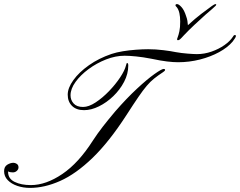

<svg xmlns="http://www.w3.org/2000/svg" viewBox="-20 -916 1171 937"><path d="M390.1 -378.4Q352.5 -378.4 331.5 -399.2Q310.5 -419.9 310.5 -454.1Q310.5 -486.8 338.1 -525.1Q365.7 -563.5 414.1 -597.7Q462.4 -631.8 524.4 -652.8Q547.9 -660.6 579.1 -665.8Q610.4 -670.9 643.3 -673.3Q676.3 -675.8 703.1 -675.8Q739.7 -675.8 777.6 -671.1Q815.4 -666.5 837.9 -661.6Q865.2 -656.7 896 -654.3Q926.8 -651.9 940.9 -651.9Q977.1 -651.9 1012.2 -664.1Q1047.4 -676.3 1075.2 -695.8Q1103 -715.3 1116.7 -736.8Q1120.1 -742.7 1122.3 -743.9Q1124.5 -745.1 1126 -745.1Q1131.3 -745.1 1131.3 -740.2Q1131.3 -733.4 1115.2 -712.9Q1090.8 -684.1 1049.1 -661.4Q1007.3 -638.7 955.6 -625.5Q903.8 -612.3 849.1 -612.3Q825.2 -612.3 794.9 -616Q764.6 -619.6 718.3 -629.4Q678.2 -637.2 644.5 -640.6Q610.8 -644 587.9 -644Q543.9 -644 497.8 -626Q451.7 -607.9 412.4 -578.9Q373 -549.8 348.6 -516.1Q324.2 -482.4 324.2 -450.7Q324.2 -427.7 339.4 -410.9Q354.5 -394 385.3 -394Q413.1 -394 446.8 -416.3Q480.5 -438.5 512.2 -471.4Q543.9 -504.4 566.4 -538.3Q588.9 -572.3 594.7 -596.2Q596.7 -605 597.9 -606.7Q599.1 -608.4 600.6 -608.4Q606 -608.4 606 -596.2Q606 -555.7 585.7 -516.8Q565.4 -478 533 -446.8Q500.5 -415.5 462.9 -397Q425.3 -378.4 390.1 -378.4ZM126.5 1Q93.3 1 64.5 -8.8Q35.6 -18.6 17.8 -36.9Q0 -55.2 0 -80.6Q0 -102.5 15.4 -112.1Q30.8 -121.6 45.9 -121.6Q53.7 -121.6 62 -116.2Q70.3 -110.8 70.3 -99.1Q70.3 -89.8 62.3 -82.3Q54.2 -74.7 43 -74.7Q36.6 -74.7 30.5 -75.7Q24.4 -76.7 19.5 -79.6V-76.7Q19.5 -43.9 51.5 -28.3Q83.5 -12.7 130.4 -12.7Q204.1 -12.7 283.9 -66.7Q363.8 -120.6 433.6 -230.5Q455.1 -263.7 482.4 -298.8Q509.8 -334 542.5 -372.6Q598.6 -437 648.7 -483.4Q698.7 -529.8 733.9 -554.7Q769 -579.6 778.8 -579.6Q785.6 -579.6 785.6 -575.2Q785.6 -569.8 775.9 -564Q750 -546.9 731.7 -532.2Q713.4 -517.6 695.8 -496.8Q678.2 -476.1 655.3 -442.6Q632.3 -409.2 597.2 -354.5Q512.2 -223.1 431.2 -145Q350.1 -66.9 273.7 -33Q197.3 1 126.5 1ZM848.6 -719.7Q844.2 -719.7 844.2 -723.6Q844.2 -727.1 847.7 -735.8Q851.6 -745.6 855.5 -763.7Q859.4 -781.7 859.4 -810.5Q859.4 -858.4 843.8 -879.4Q840.3 -883.3 838.4 -885.5Q836.4 -887.7 836.4 -890.1Q836.4 -896 844.2 -896Q852.5 -896 866 -881.1Q879.4 -866.2 888.7 -835.9Q892.6 -825.7 894.5 -814.7Q896.5 -803.7 897 -793Q933.1 -826.2 961.4 -847.7Q989.7 -869.1 1014.6 -887.2Q1022 -892.6 1025.9 -894.3Q1029.8 -896 1032.2 -896Q1035.2 -896 1035.2 -894Q1035.2 -891.1 1032.2 -887.7Q1029.3 -884.3 1014.6 -871.6Q1006.8 -865.2 982.4 -843.8Q958 -822.3 929 -794.9Q899.9 -767.6 877.4 -743.7Q863.8 -728.5 858.4 -724.1Q853 -719.7 848.6 -719.7Z"/></svg>

Font: Pinyon Script
Style: Regular
Weight: 400
Designer: Nicole Fally, Eben Sorkin
Foundry: Sorkin Type Co.
Version: Version 1.008; ttfautohint (v1.8.4.7-5d5b)